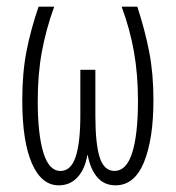

<svg xmlns="http://www.w3.org/2000/svg" viewBox="-20 -551 532 581"><path d="M395.5 -530.8Q418.9 -459 431.6 -393.6Q444.3 -328.1 444.3 -247.6Q444.3 -130.9 415.8 -60.5Q387.2 9.8 329.6 9.8Q295.4 9.8 274.4 -14.6Q253.4 -39.1 245.6 -81.1H244.1Q237.3 -39.6 214.8 -14.9Q192.4 9.8 157.7 9.8Q105.5 9.8 76.4 -56.9Q47.4 -123.5 47.4 -247.6Q47.4 -330.1 60.1 -395.5Q72.8 -460.9 96.7 -530.8H144Q119.1 -461.9 106.7 -394.5Q94.2 -327.1 94.2 -245.1Q94.2 -145.5 111.1 -89.6Q127.9 -33.7 163.1 -33.7Q194.8 -33.7 209 -76.7Q223.1 -119.6 223.1 -201.2V-339.8H268.6V-201.2Q268.6 -116.7 281.5 -75.4Q294.4 -34.2 326.2 -33.7Q362.8 -33.7 380.1 -88.9Q397.5 -144 397.5 -246.1Q397.5 -325.2 385.5 -393.6Q373.5 -461.9 348.1 -530.8Z"/></svg>

Font: Open Sans Condensed Light
Style: Regular
Weight: 300
Width: 3
Designer: Monotype Design Team
Foundry: Monotype Imaging Inc.
Version: Version 3.003; ttfautohint (v1.8.4)